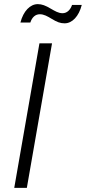

<svg xmlns="http://www.w3.org/2000/svg" viewBox="-20 -910 416 930"><path d="M49 0H110L232 -700H171ZM79 -801H127C135 -826 151 -841 173 -841C193 -841 210 -831 230 -819C256 -803 272 -797 293 -797C330 -797 362 -831 376 -886H329C320 -860 303 -846 283 -846C263 -846 247 -856 226 -868C201 -883 183 -890 163 -890C126 -890 93 -856 79 -801Z"/></svg>

Font: Fixel Text 20240404 Light
Style: Italic
Weight: 300
Width: 4
Italic angle: -10°
Designer: AlfaBravo + MacPaw
Foundry: Kyrylo Tkachov, Marchela Mozhyna, Serhii Makarenko, Maria Weinstein, Zakhar Kryvoshyya
Version: Version 1.211;Glyphs 3.2 (3225)